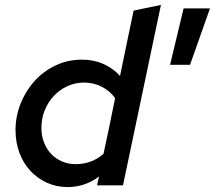

<svg xmlns="http://www.w3.org/2000/svg" viewBox="-20 -752 872 779"><path d="M43 0ZM374 0Q377 -17 382 -36Q325 7 254 7Q209 7 170.5 -10.5Q132 -28 103.5 -58.5Q75 -89 59 -131.5Q43 -174 43 -224Q43 -280 63.5 -331.5Q84 -383 120 -423Q156 -463 205.5 -486.5Q255 -510 313 -510Q359 -510 398.5 -493Q438 -476 467 -444Q481 -511 494.5 -577Q508 -643 522 -709Q550 -715 577.5 -720.5Q605 -726 633 -732Q594 -548 556 -366Q518 -184 479 0ZM148 -233Q148 -201 158.5 -174Q169 -147 187.5 -127.5Q206 -108 231.5 -97Q257 -86 287 -86Q318 -86 346.5 -96Q375 -106 400 -128Q412 -185 424 -241Q436 -297 447 -354Q426 -383 393 -400Q360 -417 321 -417Q285 -417 253.5 -402.5Q222 -388 198.5 -363Q175 -338 161.5 -304.5Q148 -271 148 -233ZM725 -718H832L751 -489H670Z"/></svg>

Font: Rosa Sans Medium
Style: Italic
Weight: 500
Italic angle: -12°
Designer: Pentagram / MCKL
Foundry: Pentagram / MCKL
Version: Version 1.005;September 16, 2019;FontCreator 11.5.0.2425 64-